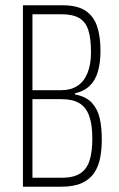

<svg xmlns="http://www.w3.org/2000/svg" viewBox="-20 -708 453 728"><path d="M67 0V-688H217Q273 -688 304 -667.5Q335 -647 348 -608.5Q361 -570 361 -516Q361 -471 351.5 -437.5Q342 -404 320.5 -383Q299 -362 264 -354V-350Q307 -342 329 -317.5Q351 -293 358.5 -258Q366 -223 366 -180Q366 -143 360 -110.5Q354 -78 337.5 -53Q321 -28 290.5 -14Q260 0 211 0ZM103 -34H214Q258 -34 283.5 -50Q309 -66 319.5 -99Q330 -132 330 -183Q330 -236 318 -269Q306 -302 280.5 -317Q255 -332 214 -332H103ZM103 -366H212Q248 -366 273 -382Q298 -398 311.5 -430.5Q325 -463 325 -510Q325 -562 315 -593.5Q305 -625 280.5 -639.5Q256 -654 212 -654H103Z"/></svg>

Font: Saira ExtraCondensed Thin
Style: Regular
Weight: 250
Width: 2
Designer: Hector Gatti with collaboration of the Omnibus-Type team
Foundry: Omnibus-Type
Version: Version 1.101